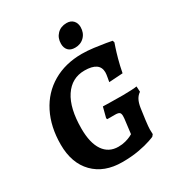

<svg xmlns="http://www.w3.org/2000/svg" viewBox="-201 -980 1033 1119"><g transform="rotate(-30 315.0 -420.5)"><path d="M585 -329 587 -292Q569 -280 558.5 -260.5Q548 -241 543 -209Q538 -178 532.5 -133Q527 -88 527 -74L528 -41L518 -29Q518 -28 486.5 -17Q455 -6 405.5 3Q356 12 294 12Q173 12 103 -59.5Q33 -131 33 -256Q33 -375 78.5 -465Q124 -555 208 -604Q292 -653 403 -653Q439 -653 482.5 -647.5Q526 -642 557.5 -636.5Q589 -631 598 -629L602 -616Q600 -610 592 -586.5Q584 -563 573 -523Q562 -483 553 -436L460 -430Q461 -437 465 -458Q469 -479 469 -491Q469 -561 368 -561Q282 -561 233 -487Q184 -413 184 -276Q184 -180 219 -128.5Q254 -77 319 -77Q345 -77 367 -83Q389 -89 402 -95.5Q415 -102 418 -104L430 -201Q431 -208 431 -219Q431 -237 423 -243Q415 -249 393 -249H342L339 -257L357 -326Q358 -326 401 -325Q444 -324 491 -324Q518 -324 547 -325.5Q576 -327 585 -329ZM328 -764Q328 -803 352.5 -828Q377 -853 416 -853Q444 -853 460 -836Q476 -819 476 -792Q476 -753 451.5 -728Q427 -703 389 -703Q359 -703 343.5 -719.5Q328 -736 328 -764Z"/></g></svg>

Font: Alegreya SC
Style: Bold Italic
Weight: 700
Italic angle: -7°
Designer: Juan Pablo del Peral
Foundry: Huerta Tipografica
Version: Version 2.007; ttfautohint (v1.6)